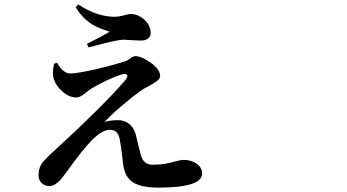

<svg xmlns="http://www.w3.org/2000/svg" viewBox="-20 -811 1540 853"><path d="M683.6 22.5Q605.5 22.5 569.3 -2Q535.2 -24.4 527.3 -79.1Q526.4 -90.8 523.4 -112.3Q517.6 -163.1 512.7 -187.5Q505.9 -234.4 468.8 -234.4Q432.6 -234.4 385.7 -185.5Q348.6 -148.4 279.3 -51.8Q266.6 -35.2 261.7 -28.3Q229.5 15.6 199.2 15.6Q179.7 15.6 165.5 2.4Q151.4 -10.7 151.4 -32.2Q151.4 -61.5 163.1 -80.1Q169.9 -92.8 194.3 -116.2Q197.3 -119.1 198.2 -120.1Q212.9 -133.8 254.9 -172.9Q328.1 -240.2 353.5 -265.6Q470.7 -377.9 536.1 -454.1Q549.8 -470.7 543.9 -478.5Q538.1 -486.3 518.6 -479.5Q497.1 -473.6 459 -456.1Q417 -436.5 386.7 -418Q376 -411.1 359.4 -397.5Q335 -377.9 319.3 -377.9Q286.1 -377.9 256.8 -405.3Q229.5 -428.7 219.7 -458Q210 -485.4 220.7 -528.3L233.4 -532.2Q260.7 -484.4 292 -484.4Q321.3 -484.4 408.2 -503.9Q486.3 -522.5 535.2 -538.1Q544.9 -541 558.1 -551.3Q571.3 -561.5 581.1 -561.5Q608.4 -561.5 648.4 -533.2Q691.4 -502.9 691.4 -473.6Q691.4 -461.9 677.7 -451.2Q668.9 -444.3 646.5 -431.6Q628.9 -422.9 621.1 -418Q590.8 -399.4 537.1 -354.5Q481.4 -308.6 444.3 -269.5Q473.6 -277.3 503.9 -277.3Q533.2 -277.3 554.2 -260.3Q575.2 -243.2 583 -213.9Q586.9 -200.2 593.8 -168.9Q602.5 -133.8 605.5 -122.1Q618.2 -79.1 657.2 -79.1Q710.9 -79.1 758.8 -93.8Q783.2 -100.6 795.9 -100.6Q830.1 -100.6 854 -83.5Q877.9 -66.4 877.9 -40Q877.9 22.5 683.6 22.5ZM373 -600.6 366.2 -616.2Q429.7 -647.5 466.8 -669.9Q464.8 -670.9 459 -672.9Q416 -686.5 390.6 -702.1Q345.7 -729.5 316.4 -779.3L328.1 -791Q407.2 -738.3 486.3 -736.3Q509.8 -736.3 539.1 -745.1Q554.7 -749 560.5 -749Q592.8 -749 621.1 -723.6Q649.4 -698.2 649.4 -665Q649.4 -650.4 639.6 -641.6Q627.9 -630.9 607.4 -630.9Q590.8 -630.9 561.5 -632.8Q539.1 -634.8 528.3 -634.8Q498 -633.8 400.4 -607.4Q380.9 -602.5 373 -600.6Z"/></svg>

Font: Bpmf GenRyu Min B
Style: B
Weight: 700
Foundry: But Ko
Version: Version 1.320